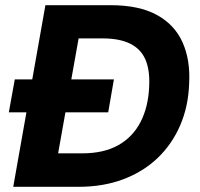

<svg xmlns="http://www.w3.org/2000/svg" viewBox="-20 -720 770 740"><path d="M14 -287 37 -414H419L397 -287ZM31 0 155 -700H406Q516 -700 584.5 -662.5Q653 -625 683.5 -557Q714 -489 709 -398Q706 -310 674.5 -237Q643 -164 587.5 -111Q532 -58 455 -29Q378 0 283 0ZM204 -129H297Q380 -129 436 -160.5Q492 -192 522 -250.5Q552 -309 555 -388Q558 -450 540.5 -490.5Q523 -531 482 -551.5Q441 -572 375 -572H283Z"/></svg>

Font: DM Sans 28pt Black
Style: Italic
Weight: 900
Italic angle: -10°
Version: Version 4.004;gftools[0.9.30]